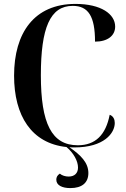

<svg xmlns="http://www.w3.org/2000/svg" viewBox="-20 -744 645 982"><path d="M361 10C512 10 567 -63 567 -115C567 -133 560 -150 541 -157C521 -54 468 -1 378 -1C244 -1 189 -113 189 -359C189 -601 236 -714 352 -714C432 -714 466 -660 466 -531C531 -531 569 -562 569 -608C569 -672 497 -724 366 -724C155 -724 52 -576 52 -357C52 -152 141 -11 320 8C357 39 379 80 379 113C379 141 362 159 331 159C315 159 297 154 286 144C272 153 268 164 268 175C268 204 298 218 340 218C399 218 432 191 432 141C432 88 393 49 335 9C344 10 352 10 361 10Z"/></svg>

Font: Noto Serif Display SemiCondensed SemiBold
Style: Regular
Weight: 600
Width: 4
Designer: Monotype Design Team
Foundry: Monotype Imaging Inc.
Version: Version 2.009